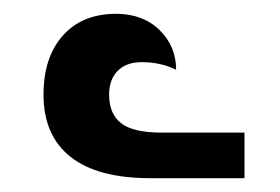

<svg xmlns="http://www.w3.org/2000/svg" viewBox="-20 -863 406 278"><path d="M43 -726Q43 -780 71 -811.5Q99 -843 148 -843Q187 -843 211 -819.5Q235 -796 235 -762Q213 -773 185 -773Q163 -773 150.5 -760.5Q138 -748 138 -726Q138 -698 155.5 -684.5Q173 -671 214 -671H334V-605H198Q121 -605 82 -636Q43 -667 43 -726Z"/></svg>

Font: Noto Serif Armenian SmBold Cond
Style: Regular
Weight: 600
Width: 3
Designer: Monotype Design team
Foundry: Monotype Imaging Inc.
Version: Version 1.000